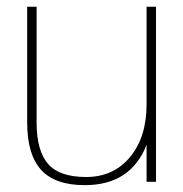

<svg xmlns="http://www.w3.org/2000/svg" viewBox="-20 -536 540 566"><path d="M230 9.8Q142.1 9.8 101.1 -35.4Q60.1 -80.6 60.1 -174.8V-516.1H87.9V-174.8Q87.9 -92.3 121.3 -53.2Q154.8 -14.2 233.9 -14.2Q314.5 -14.2 363.3 -73Q412.1 -131.8 412.1 -228V-516.1H439.9V0H412.1V-108.9Q365.2 9.8 230 9.8Z"/></svg>

Font: Creato Display Thin
Style: Regular
Weight: 265
Version: Version 1.000